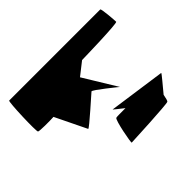

<svg xmlns="http://www.w3.org/2000/svg" viewBox="-186 -883 1039 1039"><g transform="rotate(45 333.5 -364.0)"><path d="M19 -14C19 -6 243 2 248 -6C253 -13 253 -91 251 -121L430 -208C435 -213 304 -357 299 -364C294 -372 391 -490 391 -490L201 -374L143 -448C143 -456 137 -725 127 -725C116 -725 19 -718 19 -711Z M449 -376C449 -374 468 -398 493 -430C493 -391 493 -362 495 -358C501 -345 649 -317 649 -322C649 -330 636 -604 629 -614C627 -619 609 -623 588 -627C552 -656 495 -706 495 -701Z"/></g></svg>

Font: Ampere
Style: SCSuCnd
Weight: 400
Version: Version 1